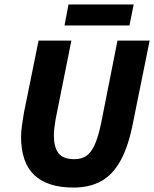

<svg xmlns="http://www.w3.org/2000/svg" viewBox="-20 -834 695 866"><path d="M312 12Q194 12 134.5 -44.5Q75 -101 75 -218Q75 -241 79.5 -271Q84 -301 88 -326L154 -651H302L231 -297Q228 -278 225.5 -259.5Q223 -241 223 -223Q223 -171 243.5 -143.5Q264 -116 316 -116Q346 -116 368 -130Q390 -144 406.5 -179.5Q423 -215 436 -278L510 -651H655L580 -281Q560 -176 524.5 -111Q489 -46 436.5 -17Q384 12 312 12ZM271 -719 289 -814H583L564 -719Z"/></svg>

Font: Source Sans 3 ExtraLight ExtraBold
Style: Italic
Weight: 800
Italic angle: -11°
Version: Version 3.052;hotconv 1.1.0;makeotfexe 2.6.0